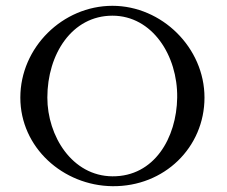

<svg xmlns="http://www.w3.org/2000/svg" viewBox="-20 -635 780 661"><path d="M684 -299C684 -471 537 -615 367 -615C196 -615 50 -472 50 -299C50 -127 197 4 367 6C546 8 684 -128 684 -299ZM590 -299C588 -160 511 -27 367 -28C228 -29 143 -167 143 -299C143 -449 228 -581 367 -581C504 -581 592 -444 590 -299Z"/></svg>

Font: GFS Ignacio
Style: Regular
Weight: 400
Designer: George D. Matthiopoulos
Foundry: George D. Matthiopoulos
Version: Version 1.000